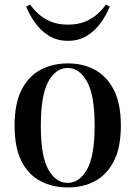

<svg xmlns="http://www.w3.org/2000/svg" viewBox="-20 -808 594 842"><path d="M277 -530Q344 -530 396 -502Q448 -474 479 -414Q510 -354 510 -257Q510 -160 479 -100.5Q448 -41 396 -13.5Q344 14 277 14Q211 14 158 -13.5Q105 -41 74.5 -100.5Q44 -160 44 -257Q44 -354 74.5 -414Q105 -474 158 -502Q211 -530 277 -530ZM277 -510Q225 -510 192 -450.5Q159 -391 159 -257Q159 -123 192 -64.5Q225 -6 277 -6Q328 -6 361.5 -64.5Q395 -123 395 -257Q395 -391 361.5 -450.5Q328 -510 277 -510ZM444 -788 461 -779Q448 -745 423.5 -710Q399 -675 363 -652Q327 -629 278 -629Q229 -629 193 -652Q157 -675 132.5 -710Q108 -745 95 -779L112 -788Q126 -768 148 -747.5Q170 -727 202 -713.5Q234 -700 278 -700Q322 -700 354 -713.5Q386 -727 408.5 -747.5Q431 -768 444 -788Z"/></svg>

Font: Playfair Display Medium
Style: Regular
Weight: 500
Designer: Claus Eggers Sørensen
Foundry: Claus Eggers Sørensen
Version: Version 1.203